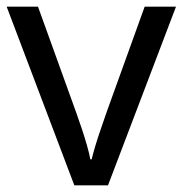

<svg xmlns="http://www.w3.org/2000/svg" viewBox="-20 -556 548 576"><path d="M203 0 0 -536H94L208 -220Q216 -198 225 -171Q234 -144 241 -119.5Q248 -95 251 -78H255Q259 -95 266.5 -120Q274 -145 283.5 -172Q293 -199 300 -220L414 -536H508L304 0Z"/></svg>

Font: ukannada15
Style: Book
Weight: 400
Designer: Jelle Bosma - Monotype Design Team
Foundry: Monotype Imaging Inc.
Version: Version 2.003